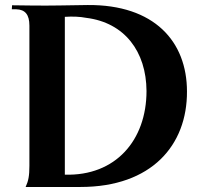

<svg xmlns="http://www.w3.org/2000/svg" viewBox="-20 -744 806 764"><path d="M82 0H300C584 0 725 -167 724 -380C724 -579 594 -726 329 -724C247 -723 185 -721 108 -722L28 -723L27 -707H45C80 -706 97 -686 97 -642V-84C97 -44 93 -24 82 0ZM238 -49V-677C269 -679 297 -678 323 -673C476 -654 562 -539 563 -382C563 -186 440 -43 238 -49Z"/></svg>

Font: Sinistre
Style: Bold
Weight: 700
Designer: Jules Durand
Foundry: Collletttivo
Version: Version 69.420;Glyphs 3.2 (3217)